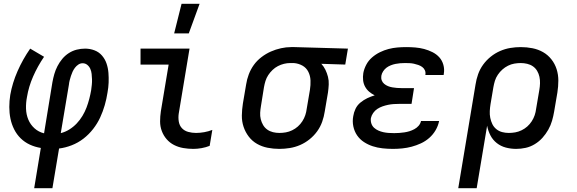

<svg xmlns="http://www.w3.org/2000/svg" viewBox="-20 -776 3040 1011"><path d="M160 215 195 3Q164 -2 137 -14.5Q110 -27 89 -47.5Q68 -68 54.5 -95Q41 -122 35 -151.5Q29 -181 29 -212.5Q29 -244 34 -276Q45 -339 72.5 -401.5Q100 -464 139 -520L212 -477Q178 -427 154.5 -373.5Q131 -320 122 -265Q116 -234 117 -203.5Q118 -173 129 -146.5Q140 -120 161.5 -100.5Q183 -81 212 -74L256 -343Q260 -365 266 -386Q272 -407 282.5 -427.5Q293 -448 308 -466Q323 -484 342.5 -496.5Q362 -509 384 -514.5Q406 -520 428 -520Q454 -520 477.5 -511Q501 -502 517 -483.5Q533 -465 541 -441.5Q549 -418 551 -392.5Q553 -367 552 -341Q551 -315 546 -288Q541 -255 531.5 -222Q522 -189 507.5 -157.5Q493 -126 470.5 -97Q448 -68 419.5 -46Q391 -24 357.5 -11Q324 2 291 6L256 215ZM300 -75Q324 -81 345.5 -94.5Q367 -108 384 -126Q401 -144 414 -165.5Q427 -187 435.5 -209.5Q444 -232 450 -255Q456 -278 460 -301Q462 -316 463.5 -330Q465 -344 464.5 -358.5Q464 -373 462.5 -387Q461 -401 455.5 -413.5Q450 -426 439.5 -434.5Q429 -443 415 -443Q403 -443 392.5 -436Q382 -429 374.5 -419Q367 -409 362 -398Q357 -387 353.5 -376Q350 -365 347 -353.5Q344 -342 343 -331Z M998 8Q971 8 945 3.5Q919 -1 896.5 -12.5Q874 -24 857.5 -43Q841 -62 832 -86Q823 -110 823 -136.5Q823 -163 827 -190L868 -436H720V-520H978L921 -177Q918 -156 921.5 -135.5Q925 -115 938 -101Q951 -87 971 -81.5Q991 -76 1012 -76Q1033 -76 1055.5 -80Q1078 -84 1098 -92L1084 -8Q1064 0 1041.5 4Q1019 8 998 8ZM897 -600 936 -756H1031L974 -600Z M1451 8Q1419 8 1389 2Q1359 -4 1333.5 -18.5Q1308 -33 1290 -56.5Q1272 -80 1262.5 -108.5Q1253 -137 1253.5 -168Q1254 -199 1259 -231L1276 -331Q1280 -358 1290 -384.5Q1300 -411 1316.5 -434Q1333 -457 1356.5 -475Q1380 -493 1406 -504.5Q1432 -516 1459.5 -522Q1487 -528 1513 -528H1531L1812 -520L1798 -436L1672 -440Q1685 -426 1693.5 -408.5Q1702 -391 1707 -371.5Q1712 -352 1711 -331Q1710 -310 1707 -289L1690 -189Q1686 -162 1676.5 -135Q1667 -108 1650 -84.5Q1633 -61 1610 -42.5Q1587 -24 1560.5 -12.5Q1534 -1 1506 3.5Q1478 8 1451 8ZM1451 -76Q1468 -76 1485 -79Q1502 -82 1518.5 -90Q1535 -98 1548.5 -110Q1562 -122 1572 -137.5Q1582 -153 1587.5 -169.5Q1593 -186 1595 -203L1612 -303Q1616 -328 1615 -352.5Q1614 -377 1603.5 -398Q1593 -419 1572.5 -430.5Q1552 -442 1527 -444H1508Q1492 -444 1475.5 -440Q1459 -436 1443.5 -428Q1428 -420 1415 -407.5Q1402 -395 1392.5 -380.5Q1383 -366 1378 -350Q1373 -334 1370 -317L1354 -217Q1351 -200 1350 -182.5Q1349 -165 1353 -148.5Q1357 -132 1365.5 -117.5Q1374 -103 1387.5 -93.5Q1401 -84 1417.5 -80Q1434 -76 1451 -76Z M2049 8Q2021 8 1994 5Q1967 2 1942.5 -6Q1918 -14 1896.5 -28Q1875 -42 1860.5 -63Q1846 -84 1840.5 -110.5Q1835 -137 1840 -164Q1843 -184 1852 -203Q1861 -222 1878 -236Q1895 -250 1914 -259Q1933 -268 1953 -274Q1937 -282 1924 -293Q1911 -304 1902.5 -319.5Q1894 -335 1892 -353.5Q1890 -372 1893 -391Q1897 -413 1908.5 -435Q1920 -457 1939 -473.5Q1958 -490 1980.5 -501Q2003 -512 2026 -518Q2049 -524 2072.5 -526Q2096 -528 2119 -528Q2143 -528 2167 -526Q2191 -524 2213.5 -518Q2236 -512 2257 -501.5Q2278 -491 2293 -474.5Q2308 -458 2314.5 -435Q2321 -412 2317 -388L2316 -381H2220V-383Q2222 -396 2217 -406.5Q2212 -417 2203 -423.5Q2194 -430 2182.5 -434Q2171 -438 2159.5 -440.5Q2148 -443 2136 -443.5Q2124 -444 2112 -444Q2099 -444 2087 -443Q2075 -442 2062.5 -439.5Q2050 -437 2037.5 -432Q2025 -427 2015 -419.5Q2005 -412 1997.5 -400.5Q1990 -389 1988 -377Q1986 -364 1990 -353Q1994 -342 2003 -334.5Q2012 -327 2023 -322.5Q2034 -318 2046 -316Q2058 -314 2070 -313Q2082 -312 2095 -312H2160L2147 -229H2082Q2068 -229 2053 -228Q2038 -227 2023.5 -224Q2009 -221 1994.5 -216Q1980 -211 1967 -202.5Q1954 -194 1945 -181Q1936 -168 1933 -154Q1931 -139 1935.5 -125.5Q1940 -112 1950 -103Q1960 -94 1972.5 -88.5Q1985 -83 1998.5 -80Q2012 -77 2026.5 -76Q2041 -75 2056 -75Q2069 -75 2082.5 -76Q2096 -77 2109.5 -79Q2123 -81 2136 -85Q2149 -89 2162 -96Q2175 -103 2184.5 -114Q2194 -125 2197 -139H2292V-138Q2287 -113 2273.5 -90Q2260 -67 2240 -49.5Q2220 -32 2196 -21Q2172 -10 2147.5 -3.5Q2123 3 2098 5.5Q2073 8 2049 8Z M2490 215H2393L2484 -331Q2488 -358 2497.5 -385Q2507 -412 2524 -435.5Q2541 -459 2564 -477.5Q2587 -496 2613.5 -507.5Q2640 -519 2667.5 -523.5Q2695 -528 2722 -528Q2754 -528 2784 -522Q2814 -516 2839.5 -501.5Q2865 -487 2883.5 -463.5Q2902 -440 2911 -411.5Q2920 -383 2920 -352Q2920 -321 2915 -289L2898 -189Q2894 -165 2887 -140.5Q2880 -116 2867 -93Q2854 -70 2836.5 -50.5Q2819 -31 2796 -17Q2773 -3 2748 2.5Q2723 8 2698 8Q2670 8 2643.5 1Q2617 -6 2596 -22.5Q2575 -39 2562.5 -63Q2550 -87 2545 -114ZM2659 -76Q2676 -76 2693 -79Q2710 -82 2726.5 -90Q2743 -98 2756.5 -110Q2770 -122 2780 -137.5Q2790 -153 2795.5 -169.5Q2801 -186 2803 -203L2820 -303Q2823 -320 2823.5 -337.5Q2824 -355 2820.5 -371.5Q2817 -388 2808.5 -402.5Q2800 -417 2786.5 -426.5Q2773 -436 2756 -440Q2739 -444 2722 -444Q2705 -444 2688 -441Q2671 -438 2655 -430Q2639 -422 2625.5 -410Q2612 -398 2601.5 -382.5Q2591 -367 2586 -350.5Q2581 -334 2578 -317L2563 -228Q2560 -210 2559 -191.5Q2558 -173 2561.5 -155.5Q2565 -138 2572.5 -122.5Q2580 -107 2593.5 -96Q2607 -85 2624 -80.5Q2641 -76 2659 -76Z"/></svg>

Font: Iosevka Md Ex Obl
Style: Regular
Weight: 500
Width: 7
Italic angle: -9°
Monospace: yes
Designer: Belleve Invis
Foundry: Belleve Invis
Version: Version 32.5.0; ttfautohint (v1.8.4)